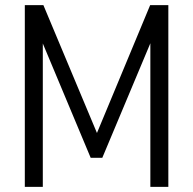

<svg xmlns="http://www.w3.org/2000/svg" viewBox="-20 -725 749 745"><path d="M76.3 0V-705H148.4L369.4 -177.5H343.1L562.6 -705H633.2V0H563.4V-596.4H579.9L376.9 -112.6H331.9L128.9 -597.4H146.1V0Z"/></svg>

Font: Nunito Sans 12pt ExtraLight Condensed
Style: Regular
Weight: 200
Width: 3
Version: Version 3.101;gftools[0.9.27]